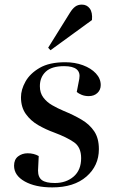

<svg xmlns="http://www.w3.org/2000/svg" viewBox="-20 -799 495 833"><path d="M218 -5Q267 -5 299.5 -33Q332 -61 332 -113Q332 -160 301.5 -181.5Q271 -203 215 -224Q179 -237 146 -256Q113 -275 92 -304.5Q71 -334 71 -377Q71 -410 90.5 -445Q110 -480 152 -504.5Q194 -529 263 -529Q305 -529 340 -516Q375 -503 396 -480.5Q417 -458 417 -430Q417 -409 402.5 -395.5Q388 -382 365 -382Q348 -382 334.5 -387.5Q321 -393 313 -400L324 -457Q334 -512 258 -512Q204 -512 178.5 -488Q153 -464 153 -425Q153 -396 168 -376Q183 -356 206.5 -342.5Q230 -329 256 -318Q300 -300 334.5 -279.5Q369 -259 389 -229Q409 -199 409 -152Q409 -80 355 -33Q301 14 207 14Q133 14 87 -12Q41 -38 41 -80Q41 -107 58.5 -120.5Q76 -134 100 -134Q127 -134 148 -122L145 -59Q145 -30 162 -17.5Q179 -5 218 -5ZM283 -743Q294 -761 306 -770Q318 -779 335 -779Q357 -779 369.5 -762Q382 -745 379 -712L199 -581L189 -592Z"/></svg>

Font: Literata 72pt Medium
Style: Italic
Weight: 500
Italic angle: -2°
Designer: Latin by Veronika Burian and Jose Scaglione. Greek by Irene Vlachou. Cyrillic by Vera Evstafieva
Foundry: TypeTogether
Version: Version 3.002